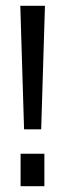

<svg xmlns="http://www.w3.org/2000/svg" viewBox="-20 -642 225 662"><path d="M50 -622H135L122 -196H63ZM51 0V-112H133V0Z"/></svg>

Font: Teko Variable Light
Style: Regular
Weight: 300
Designer: Manushi Parikh, Jonny Pinhorn
Foundry: Indian Type Foundry
Version: Version 3.000